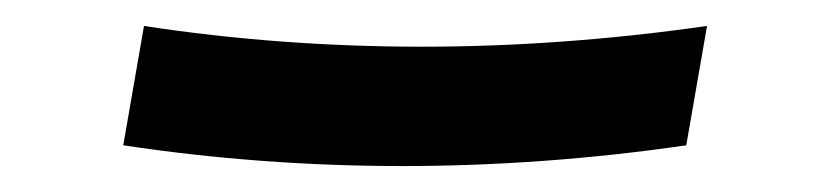

<svg xmlns="http://www.w3.org/2000/svg" viewBox="-20 -406 640 148"><path d="M290 -278Q236 -278 182 -282Q128 -286 75 -294L91 -386Q143 -378 197 -374Q251 -370 305 -370Q359 -370 414 -374Q469 -378 525 -386L509 -294Q454 -286 399 -282Q344 -278 290 -278Z"/></svg>

Font: Iosevka Semibold Extended
Style: Italic
Weight: 600
Width: 7
Italic angle: -9°
Monospace: yes
Designer: Belleve Invis
Foundry: Belleve Invis
Version: Version 32.5.0; ttfautohint (v1.8.4)